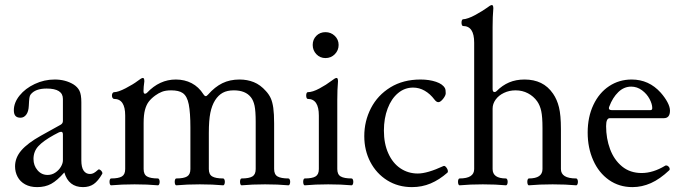

<svg xmlns="http://www.w3.org/2000/svg" viewBox="-20 -747 2769 778"><path d="M394.5 -43Q377.4 -13.2 359.6 -1Q341.8 11.2 316.4 11.2Q257.8 11.2 240.7 -48.3Q211.4 -15.1 187.3 -2Q163.1 11.2 130.4 11.2Q102.1 11.2 81.8 0Q61.5 -11.2 51.3 -30.5Q41 -49.8 41 -72.8Q41 -107.9 66.4 -137.5Q91.8 -167 146 -197.3L225.1 -241.2Q234.9 -246.6 234.9 -256.8V-346.2Q234.9 -388.2 168.9 -388.2Q122.6 -388.2 104 -363.8Q100.6 -359.9 99.1 -350.1Q97.7 -340.3 96.7 -318.4Q95.7 -294.9 86.4 -282.5Q77.1 -270 63 -270Q49.3 -270 42.7 -277.3Q36.1 -284.7 36.1 -300.3Q36.1 -331.1 59.3 -359.9Q82.5 -388.7 120.8 -406.7Q159.2 -424.8 201.7 -424.8Q244.6 -424.8 277.3 -405.3Q294.4 -394.5 302 -379.2Q309.6 -363.8 309.6 -332.5V-97.2Q309.6 -69.3 318.8 -55.7Q328.1 -42 344.7 -42Q353 -42 360.1 -45.9Q367.2 -49.8 377.4 -59.1Q380.4 -62 385.3 -59.1Q390.1 -56.2 393.1 -51Q396 -45.9 394.5 -43ZM234.9 -202.1Q234.9 -212.9 228 -212.9Q223.6 -212.9 217.8 -210.2Q211.9 -207.5 198.7 -200.2Q155.3 -176.3 135.5 -154.8Q115.7 -133.3 115.7 -103Q115.7 -76.2 132.1 -57.1Q148.4 -38.1 172.9 -38.1Q189.9 -38.1 204.1 -47.6Q218.3 -57.1 226.6 -71Q234.9 -85 234.9 -97.2Z M1155.8 -10.3Q1155.8 -4.4 1153.8 -0.2Q1151.9 3.9 1148.9 3.9Q1106.4 0 1054.2 0Q1001.5 0 959 3.9Q956.1 3.9 954.3 -0.2Q952.6 -4.4 952.6 -10.3Q952.6 -16.1 954.3 -20Q956.1 -23.9 959 -23.9Q989.3 -23.9 1002.7 -32Q1016.1 -40 1016.1 -62V-253.9Q1016.1 -296.9 1011.5 -318.6Q1006.8 -340.3 996.6 -353Q974.6 -380.9 927.7 -380.9Q900.4 -380.9 882.6 -371.1Q864.7 -361.3 851.6 -340.8Q838.4 -319.8 832.3 -289.6Q826.2 -259.3 826.2 -208.5V-62Q826.2 -40 840.1 -32Q854 -23.9 884.3 -23.9Q887.2 -23.9 889.2 -19.8Q891.1 -15.6 891.1 -10.3Q891.1 -4.4 889.2 -0.2Q887.2 3.9 884.3 3.9Q841.8 0 789.6 0Q736.8 0 694.3 3.9Q691.4 3.9 689.7 -0.2Q688 -4.4 688 -10.3Q688 -16.1 689.7 -20Q691.4 -23.9 694.3 -23.9Q724.6 -23.9 738 -32Q751.5 -40 751.5 -62V-230.5Q751.5 -290 744.9 -324Q738.3 -357.9 720.2 -370.1Q704.6 -380.9 673.3 -380.9Q650.9 -380.9 636.5 -375.2Q622.1 -369.6 608.9 -359.9Q592.3 -347.7 582.5 -334.7Q572.8 -321.8 567.4 -301.5Q562 -281.2 562 -249V-62Q562 -40 575.9 -32Q589.8 -23.9 620.1 -23.9Q623 -23.9 625 -19.8Q627 -15.6 627 -10.3Q627 -4.4 625 -0.2Q623 3.9 620.1 3.9Q577.6 0 525.4 0Q472.7 0 430.2 3.9Q427.2 3.9 425.5 -0.2Q423.8 -4.4 423.8 -10.3Q423.8 -16.1 425.5 -20Q427.2 -23.9 430.2 -23.9Q460.4 -23.9 473.9 -32Q487.3 -40 487.3 -62V-278.8Q487.3 -346.2 442.4 -346.2Q438.5 -346.2 436 -350.3Q433.6 -354.5 433.6 -359.9Q433.6 -365.2 436 -369.4Q438.5 -373.5 442.4 -373.5Q458.5 -373.5 489.5 -389.6Q520.5 -405.8 537.6 -418.9Q553.2 -431.2 559.1 -431.2Q564.9 -431.2 564.9 -417.5Q561.5 -393.1 561.5 -378.4Q561.5 -367.2 567.4 -367.2Q571.8 -367.2 575.7 -371.1Q626.5 -424.8 692.4 -424.8Q728 -424.8 756.6 -409.9Q785.2 -395 804.2 -365.2Q809.1 -357.4 814 -357.4Q817.4 -357.4 823.2 -363.8Q850.6 -395 881.1 -409.9Q911.6 -424.8 950.7 -424.8Q981.9 -424.8 1008.5 -414.1Q1035.2 -403.3 1057.6 -377.9Q1069.8 -364.7 1076.9 -349.4Q1084 -334 1087.4 -309.8Q1090.8 -285.6 1090.8 -246.6V-62Q1090.8 -40 1104.7 -32Q1118.7 -23.9 1148.9 -23.9Q1151.9 -23.9 1153.8 -19.8Q1155.8 -15.6 1155.8 -10.3Z M1247.1 -564.9Q1247.1 -586.9 1261.7 -601.8Q1276.4 -616.7 1298.8 -616.7Q1320.8 -616.7 1336.4 -601.8Q1352.1 -586.9 1352.1 -564.9Q1352.1 -543 1336.7 -527.3Q1321.3 -511.7 1298.8 -511.7Q1276.9 -511.7 1262 -527.3Q1247.1 -543 1247.1 -564.9ZM1411.6 -10.3Q1411.6 -4.4 1409.7 -0.2Q1407.7 3.9 1404.8 3.9Q1362.3 0 1310.1 0Q1257.3 0 1214.8 3.9Q1211.9 3.9 1210.2 -0.2Q1208.5 -4.4 1208.5 -10.3Q1208.5 -16.1 1210.2 -20Q1211.9 -23.9 1214.8 -23.9Q1245.1 -23.9 1258.5 -32Q1272 -40 1272 -62V-278.8Q1272 -346.2 1227.1 -346.2Q1224.1 -346.2 1222.4 -350.1Q1220.7 -354 1220.7 -359.9Q1220.7 -365.7 1222.4 -369.6Q1224.1 -373.5 1227.1 -373.5Q1246.6 -373.5 1274.7 -388.7Q1302.7 -403.8 1322.3 -418.9Q1337.9 -431.2 1343.8 -431.2Q1349.6 -431.2 1349.6 -417.5Q1346.7 -384.3 1346.7 -342.3V-62Q1346.7 -40 1360.6 -32Q1374.5 -23.9 1404.8 -23.9Q1407.7 -23.9 1409.7 -19.8Q1411.6 -15.6 1411.6 -10.3Z M1456.1 -195.3Q1456.1 -256.3 1483.2 -308.8Q1510.3 -361.3 1562 -393.1Q1613.8 -424.8 1684.1 -424.8Q1719.2 -424.8 1746.8 -415.5Q1774.4 -406.2 1783.2 -389.2Q1786.1 -383.3 1786.1 -369.1Q1786.1 -359.9 1775.4 -346.4Q1764.6 -333 1756.3 -333Q1748.5 -333 1740.7 -343.3Q1723.1 -366.7 1700.9 -379.4Q1678.7 -392.1 1653.8 -392.1Q1619.6 -392.1 1592.8 -369.6Q1565.9 -347.2 1550.8 -307.4Q1535.6 -267.6 1535.6 -217.8Q1535.6 -165 1553.5 -125.5Q1571.3 -85.9 1602.5 -64.9Q1633.8 -43.9 1672.9 -43.9Q1711.4 -43.9 1776.9 -74.2Q1782.2 -76.7 1788.6 -68.4Q1794.9 -60.1 1794.9 -52.7Q1794.9 -49.3 1793 -47.4Q1760.3 -18.6 1725.1 -3.7Q1689.9 11.2 1649.4 11.2Q1593.3 11.2 1549.3 -16.1Q1505.4 -43.5 1480.7 -90.6Q1456.1 -137.7 1456.1 -195.3Z M2321.8 -10.3Q2321.8 -4.4 2319.8 -0.2Q2317.9 3.9 2314.9 3.9Q2272.5 0 2219.2 0Q2166 0 2123 3.9Q2120.1 3.9 2118.4 -0.2Q2116.7 -4.4 2116.7 -10.3Q2116.7 -16.1 2118.4 -20Q2120.1 -23.9 2123 -23.9Q2178.2 -23.9 2178.2 -62V-228Q2178.2 -273.9 2173.1 -297.1Q2168 -320.3 2156.7 -336.4Q2142.1 -356.9 2119.4 -368.9Q2096.7 -380.9 2069.3 -380.9Q2043.5 -380.9 2022 -370.6Q2000.5 -360.4 1988.3 -343.3Q1976.1 -326.2 1976.1 -307.1V-62Q1976.1 -23.9 2030.3 -23.9Q2033.2 -23.9 2035.2 -19.8Q2037.1 -15.6 2037.1 -10.3Q2037.1 -4.4 2035.2 -0.2Q2033.2 3.9 2030.3 3.9Q1988.8 0 1936.5 0Q1883.8 0 1842.3 3.9Q1839.4 3.9 1837.6 -0.2Q1835.9 -4.4 1835.9 -10.3Q1835.9 -16.1 1837.6 -20Q1839.4 -23.9 1842.3 -23.9Q1901.4 -23.9 1901.4 -62V-574.2Q1901.4 -641.6 1856.4 -641.6Q1853.5 -641.6 1851.8 -645.5Q1850.1 -649.4 1850.1 -655.3Q1850.1 -661.1 1851.8 -665Q1853.5 -668.9 1856.4 -668.9Q1864.3 -668.9 1877.7 -673.6Q1891.1 -678.2 1904.3 -685.5Q1938 -704.1 1951.7 -714.4Q1967.3 -726.6 1973.1 -726.6Q1979 -726.6 1979 -712.9Q1976.1 -679.7 1976.1 -637.7V-386.2Q1976.1 -374 1983.9 -374Q1988.3 -374 1992.2 -377.9Q2015.6 -401.4 2043.2 -413.1Q2070.8 -424.8 2105.5 -424.8Q2143.1 -424.8 2171.9 -410.9Q2200.7 -397 2221.2 -367.2Q2237.3 -343.8 2245.1 -312Q2252.9 -280.3 2252.9 -224.1V-62Q2252.9 -23.9 2314.9 -23.9Q2317.9 -23.9 2319.8 -19.8Q2321.8 -15.6 2321.8 -10.3Z M2361.3 -210Q2361.3 -272.9 2384.5 -322Q2407.7 -371.1 2448.2 -397.9Q2488.8 -424.8 2539.6 -424.8Q2609.4 -424.8 2657.2 -371.6Q2674.8 -351.6 2684.8 -332.5Q2694.8 -313.5 2694.8 -298.8Q2694.8 -268.1 2669.9 -268.1H2450.7Q2436 -268.1 2436 -235.8Q2436 -186 2452.1 -142.6Q2468.3 -99.1 2500.7 -72.5Q2533.2 -45.9 2580.1 -45.9Q2626 -45.9 2674.8 -75.2Q2677.2 -76.7 2679.2 -76.7Q2684.6 -76.7 2689.2 -72Q2693.8 -67.4 2693.8 -62Q2693.8 -59.1 2691.9 -57.1Q2654.3 -21.5 2617.7 -5.1Q2581.1 11.2 2542.5 11.2Q2488.8 11.2 2447.5 -17.8Q2406.2 -46.9 2383.8 -97.4Q2361.3 -147.9 2361.3 -210ZM2615.7 -300.8Q2623 -300.8 2623 -309.1Q2623 -325.2 2612.1 -345.9Q2601.1 -366.7 2581.3 -381.3Q2561.5 -396 2537.6 -396Q2508.3 -396 2485.4 -373.8Q2462.4 -351.6 2448.7 -314.9Q2447.3 -311.5 2447.3 -308.6Q2447.3 -300.8 2459 -300.8Z"/></svg>

Font: JuniusX
Style: Regular
Weight: 400
Designer: Peter S. Baker
Foundry: Briery Creek Software
Version: Version 1.004